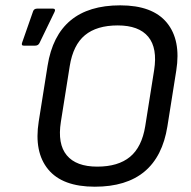

<svg xmlns="http://www.w3.org/2000/svg" viewBox="-20 -687 715 719"><path d="M335 12.2Q213.9 12.2 160.4 -52.7Q106.9 -117.7 125 -231.9L158.2 -440.9Q194.3 -667 430.2 -667Q551.3 -667 604.7 -602.1Q658.2 -537.1 640.1 -422.9L606.9 -213.9Q570.8 12.2 335 12.2ZM68.8 -516.1Q58.6 -516.1 63 -527.8L104 -645Q107.4 -654.8 120.1 -654.8H178.2Q184.1 -654.8 185.5 -651.1Q187 -647.5 184.1 -642.1L127.9 -525.9Q123 -516.1 111.8 -516.1ZM344.2 -63Q422.4 -63 466.8 -99.6Q511.2 -136.2 523.9 -214.8L557.1 -423.8Q570.3 -506.8 535.2 -549.3Q500 -591.8 420.9 -591.8Q342.3 -591.8 298.1 -555.2Q253.9 -518.6 241.2 -439.9L208 -231Q194.8 -147.9 230 -105.5Q265.1 -63 344.2 -63Z"/></svg>

Font: Sofia Sans
Style: Italic
Weight: 400
Italic angle: -9°
Designer: Botio Nikoltchev, Ani Petrova
Foundry: lettersoup
Version: Version 4.100